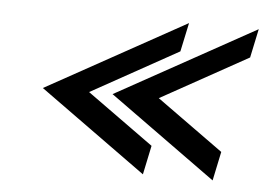

<svg xmlns="http://www.w3.org/2000/svg" viewBox="-38 -575 680 489"><g transform="rotate(5 302.5 -331.0)"><path d="M537.1 -208 521.5 -133.8 248.5 -330.6 605 -527.8 589.4 -454.1 366.7 -330.6ZM358.9 -208 343.3 -133.8 70.3 -330.6 426.8 -527.8 411.1 -454.1 188.5 -330.6Z"/></g></svg>

Font: Fibel Nord
Style: Italic
Weight: 400
Designer: Peter Wiegel
Foundry: Peter Wioegel
Version: Version 000.000